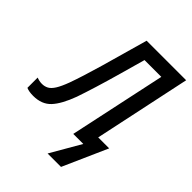

<svg xmlns="http://www.w3.org/2000/svg" viewBox="-293 -842 1164 1164"><g transform="rotate(45 289.0 -260.0)"><path d="M328 194 440 0H354L487 -622H343Q320 -540 296.5 -456.5Q273 -373 250.5 -300Q228 -227 210 -175Q175 -80 133.5 -35.5Q92 9 19 9Q1 9 -14 6.5Q-29 4 -40 -1V-89Q-30 -85 -18.5 -82.5Q-7 -80 5 -80Q28 -80 46.5 -90Q65 -100 82 -127Q99 -154 118 -205Q147 -285 185.5 -418.5Q224 -552 269 -714H608L476 -92H570L443 194Z"/></g></svg>

Font: Noto Sans SemiCondensed Medium
Style: Italic
Weight: 500
Width: 4
Italic angle: -12°
Designer: Monotype Design Team
Foundry: Monotype Imaging Inc.
Version: Version 2.013; ttfautohint (v1.8.4.7-5d5b)